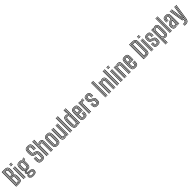

<svg xmlns="http://www.w3.org/2000/svg" viewBox="1000 -4036 7473 7473"><g transform="rotate(-45 4736.0 -300.0)"><path d="M46.5 0V-800H198.2Q253.2 -800 291.9 -785.2Q330.5 -770.5 350.9 -733.5Q371.2 -696.5 371.8 -629.5Q372 -599.2 371.9 -572.6Q371.8 -546 370.2 -523.2Q367.2 -481.2 350.1 -453.2Q333 -425.2 298 -409V-405Q372 -373.8 375.2 -274.8Q376.2 -247.5 376 -217.6Q375.8 -187.8 374 -156.8Q366.8 -66 324 -33Q281.2 0 201.2 0ZM68 -19H201.2Q271 -19 308 -48.1Q345 -77.2 352.2 -156.8Q354.2 -183.5 354.5 -216Q354.8 -248.5 353.8 -273.8Q351.8 -325.5 332.4 -356.5Q313 -387.5 272.2 -404.2V-409.2Q311.5 -426 328.6 -453.9Q345.8 -481.8 348.8 -523.8Q350 -546.5 350.2 -572.1Q350.5 -597.8 350 -629.2Q349.5 -718.2 310.4 -749.6Q271.2 -781 198.2 -781H68ZM89.8 -37.8V-762.2H198.2Q259.5 -762.2 293.8 -735.5Q328 -708.8 328.5 -629.2Q329 -592.5 328.5 -569.2Q328 -546 327 -523.5Q325.5 -481.5 307.4 -452.8Q289.2 -424 244.8 -407.8V-405Q290 -389 310.1 -357.5Q330.2 -326 332 -273Q333.2 -249.5 332.9 -217.5Q332.5 -185.5 331 -156.8Q326.2 -89 294.2 -63.4Q262.2 -37.8 201.2 -37.8ZM111.2 -414.2H186Q239.8 -414.2 270.8 -436.9Q301.8 -459.5 305.5 -523.5Q306.8 -545.2 307 -570.1Q307.2 -595 306.8 -629.2Q306.2 -697 278.1 -720.1Q250 -743.2 198.2 -743.2H111.2ZM133 -433.2V-724.5H198.2Q239.5 -724.5 262.1 -705.4Q284.8 -686.2 285.2 -629.2Q285.8 -592.5 285.5 -568.5Q285.2 -544.5 284 -523.8Q280.8 -469.8 255.2 -451.5Q229.8 -433.2 186 -433.2ZM154.5 -452H185.8Q220.2 -452 240.1 -466.2Q260 -480.5 262.2 -523.8Q264.8 -566 263.5 -629.2Q263.2 -676.2 245.6 -690.9Q228 -705.5 198.2 -705.5H154.5ZM111.2 -56.8H201.2Q253.5 -56.8 279.6 -78.9Q305.8 -101 309.5 -157.2Q310.8 -182.2 311.1 -215.2Q311.5 -248.2 310.5 -272Q308 -342 278.2 -368.6Q248.5 -395.2 192 -395.2H111.2ZM133 -75.5V-376.5H192Q234.8 -376.5 260.6 -355.2Q286.5 -334 289 -270.5Q290 -248.8 289.6 -216.9Q289.2 -185 287.8 -157Q284.8 -110.2 263.4 -92.9Q242 -75.5 201.2 -75.5ZM154.5 -94.5H201.2Q231.8 -94.5 248.1 -107.8Q264.5 -121 266.2 -157Q267.8 -196.8 268 -223.6Q268.2 -250.5 267.5 -269.8Q265.2 -319.8 246.4 -338.6Q227.5 -357.5 192 -357.5H154.5Z M458 -781V-800H566V-781ZM458 -743.2V-762.2H566V-743.2ZM458 -705.5V-724.5H566V-705.5ZM545 0V-600H566.5V0ZM458.5 0V-600H480V0ZM501.8 0V-600H523.2V0Z M819.8 182Q738.5 182 693.9 153.8Q649.2 125.5 645.2 66Q644 49 647.2 31.8Q650.5 7.8 668.2 -10.4Q686 -28.5 710.5 -35.5V-39.8Q686.2 -47.5 675 -61.6Q663.8 -75.8 660.8 -97Q659.2 -107.8 660.8 -119.8Q666.5 -168.2 719.2 -186.5V-191.2Q693.5 -200.5 672.4 -227.1Q651.2 -253.8 649 -299.5Q647 -340.5 647.1 -376.2Q647.2 -412 649 -456.8Q653 -538.2 693.8 -573.4Q734.5 -608.5 820.2 -608.5Q875.2 -608.5 901.9 -593Q928.5 -577.5 939.5 -550.2H943.8Q955.2 -571.2 975.8 -582.2Q996.2 -593.2 1017.5 -596.9Q1038.8 -600.5 1053 -600V-582.5Q1004.5 -582.8 977.9 -567Q951.2 -551.2 941.2 -523.8H937Q928.2 -556 903.2 -573.4Q878.2 -590.8 820.2 -590.8Q744.5 -590.8 709.4 -559.2Q674.2 -527.8 670.8 -456.5Q669 -415.2 668.8 -380.6Q668.5 -346 670.5 -300Q673.2 -250.5 694.4 -225Q715.5 -199.5 746.5 -191.2V-186.5Q714 -177.5 698.1 -161.2Q682.2 -145 679 -120.2Q677.5 -108.5 679 -96.5Q681.5 -76.8 693.4 -62.9Q705.2 -49 733.2 -40.5V-36.2Q673.5 -17.2 665 31.8Q660.8 49.5 662 66Q666.8 120.5 705.6 143.5Q744.5 166.5 819.8 166.5Q896.8 166.5 935.9 143.6Q975 120.8 982.2 66Q984.2 50.8 982 31.8Q976.2 -19.2 938.1 -39.9Q900 -60.5 823.8 -62.5Q772.5 -63.8 756 -72.1Q739.5 -80.5 733.5 -96Q728 -108.5 731.2 -120.5Q737.8 -145.8 755.2 -155.1Q772.8 -164.5 820.2 -163.8Q891.5 -163 927.1 -194.2Q962.8 -225.5 967.2 -299.2Q969.2 -341 969.4 -377.5Q969.5 -414 968 -460.5Q966.8 -495.5 987.8 -515.2Q1008.8 -535 1053 -533.2V-515.8Q1018.2 -516.2 1002.5 -502.5Q986.8 -488.8 987.8 -456.8Q989 -413.8 988.9 -376.5Q988.8 -339.2 986.8 -299.2Q981.8 -217.5 943.2 -182Q904.8 -146.5 820.2 -146.2Q776.8 -146.2 765.8 -139.4Q754.8 -132.5 750.8 -116.2Q750.2 -114.2 750.1 -110.4Q750 -106.5 751.8 -103.2Q756.8 -90.2 768.6 -85.4Q780.5 -80.5 823.8 -79.5Q909 -77.2 952.1 -53.1Q995.2 -29 1001.5 31.8Q1003.5 48.8 1001.5 66Q989 182 819.8 182ZM819.8 151.8Q749.8 151.8 715.6 133.2Q681.5 114.8 677.2 66.8Q675.8 49.2 679.2 31.8Q688 -24.8 760.8 -38V-42.2Q729.2 -47 714.2 -60.2Q699.2 -73.5 694.5 -96.8Q692.2 -107.2 693.8 -120.2Q696.5 -146.5 714.9 -163.1Q733.2 -179.8 773.2 -186.5V-191Q735 -200 714.9 -225.2Q694.8 -250.5 692 -302Q690.5 -337 690.4 -373.2Q690.2 -409.5 692.2 -454.8Q695.5 -519.8 726.5 -546.5Q757.5 -573.2 820.2 -573.2Q873.5 -573.2 898.8 -554.8Q924 -536.2 933.5 -493.2H937.8Q951.2 -533 976.5 -550Q1001.8 -567 1053 -567.2V-549.8Q1000 -551.5 972.4 -527Q944.8 -502.5 947.2 -456.2Q949 -417.2 948.8 -375.5Q948.5 -333.8 947.2 -302.5Q943 -233.8 910.9 -206.8Q878.8 -179.8 820.2 -180.5Q781.8 -181 751.2 -167.2Q720.8 -153.5 714.8 -124.2Q711.8 -110.5 714.8 -97.5Q721 -70.5 745.5 -60.8Q770 -51 824 -49.5Q889.8 -48 925.6 -28.6Q961.5 -9.2 966 32Q968.5 50 966.2 66.2Q959.8 113.2 923.8 132.5Q887.8 151.8 819.8 151.8ZM820.2 -200.2Q871.8 -200.2 897.4 -223.8Q923 -247.2 926.2 -303.8Q927.8 -334.8 928.1 -373.2Q928.5 -411.8 927 -453.8Q924.5 -512 897 -533.9Q869.5 -555.8 820.2 -555.8Q767.5 -555.8 742 -532.4Q716.5 -509 713.8 -453.2Q712 -413.5 712.1 -375.5Q712.2 -337.5 713.8 -303Q716.5 -248.8 742.1 -224.5Q767.8 -200.2 820.2 -200.2ZM820.2 -217.8Q779.8 -217.8 758.8 -236.9Q737.8 -256 735.2 -304.2Q733.8 -340 733.8 -378.1Q733.8 -416.2 735.2 -452Q737.8 -499.8 758.4 -519Q779 -538.2 820.2 -538.2Q862.5 -538.2 882.9 -519Q903.2 -499.8 905.2 -453Q908.2 -374.8 904.8 -304.8Q901.8 -257 881.2 -237.4Q860.8 -217.8 820.2 -217.8ZM820.2 -235.2Q850 -235.2 865.4 -251Q880.8 -266.8 883 -306.5Q884.8 -340 885 -376.8Q885.2 -413.5 883.8 -452Q882 -490 866.6 -505.4Q851.2 -520.8 820.2 -520.8Q789.8 -520.8 774.2 -505.2Q758.8 -489.8 757 -451Q755.2 -415 755.2 -378.1Q755.2 -341.2 757 -305.2Q758.8 -266.2 774.5 -250.8Q790.2 -235.2 820.2 -235.2ZM819.8 135.8Q888.8 135.8 915.1 118.1Q941.5 100.5 946 66.2Q948.2 51.8 945.2 31.5Q940.8 -4.5 910.1 -17.5Q879.5 -30.5 823.8 -33.5Q766 -36.8 735.9 -21.5Q705.8 -6.2 697 31.8Q692.5 48.2 694.8 66.5Q699.2 107 730.6 121.4Q762 135.8 819.8 135.8ZM819.8 120.8Q766.2 120.8 740.6 109Q715 97.2 711.5 66.2Q708.5 48.5 713.2 31.5Q719.8 0.2 746.4 -10.6Q773 -21.5 824.8 -20Q872 -18.5 897.5 -8.5Q923 1.5 927.8 31.8Q931.8 49 928.5 66.2Q923.5 98.2 897.5 109.5Q871.5 120.8 819.8 120.8ZM819.8 104.8Q859 104.8 881.4 97.9Q903.8 91 908.8 66.5Q914.8 49.5 908 31.8Q904 10.2 882.2 4Q860.5 -2.2 823.8 -3.2Q780 -4.8 758.2 3.1Q736.5 11 732.5 31.2Q724.2 49.2 730 66.5Q734.5 90 756.2 97.4Q778 104.8 819.8 104.8Z M1472.2 -61.8Q1430 -61.8 1410.4 -84.1Q1390.8 -106.5 1388.8 -161Q1387.8 -197.5 1388.2 -231.5Q1388.8 -265.5 1390.5 -294.5H1412Q1410.2 -261.5 1409.8 -230.9Q1409.2 -200.2 1410.5 -161.5Q1412 -119.8 1425.1 -99.5Q1438.2 -79.2 1472.2 -79.2Q1504.2 -79.2 1518.5 -98.2Q1532.8 -117.2 1534.5 -162.2Q1535.5 -194.5 1535.6 -214.4Q1535.8 -234.2 1535 -260.5Q1533.8 -301.5 1523.5 -317.8Q1513.2 -334 1493.5 -339L1418.8 -358Q1361.5 -372.2 1331.6 -414.5Q1301.8 -456.8 1299.8 -533Q1299 -560.5 1299.2 -588.2Q1299.5 -616 1300.2 -643.2Q1303 -730.5 1342.2 -769.5Q1381.5 -808.5 1472 -808.5Q1555.5 -808.5 1595.8 -771.1Q1636 -733.8 1639.2 -643Q1640 -622.2 1639.6 -583.4Q1639.2 -544.5 1638 -511.2H1616.5Q1617.8 -546.8 1618.1 -583.8Q1618.5 -620.8 1617.8 -642Q1614.8 -722.8 1580.4 -756.8Q1546 -790.8 1472 -790.8Q1394.2 -790.8 1359.2 -756.6Q1324.2 -722.5 1321.8 -642.5Q1321 -611 1320.9 -585.1Q1320.8 -559.2 1321.2 -533.8Q1323.2 -464.8 1348.9 -428.1Q1374.5 -391.5 1424.2 -379L1498.8 -359.8Q1525.5 -353 1540.2 -331.9Q1555 -310.8 1556.5 -261.2Q1557.5 -233.2 1557.2 -213.6Q1557 -194 1556 -161.5Q1553.8 -107.8 1534.6 -84.8Q1515.5 -61.8 1472.2 -61.8ZM1472.2 -26.8Q1409 -26.8 1378.6 -56.5Q1348.2 -86.2 1345.8 -159.5Q1344.5 -193.2 1345.1 -231.2Q1345.8 -269.2 1347.8 -294.5H1369.2Q1367.2 -268.5 1366.5 -234.9Q1365.8 -201.2 1367.2 -159.2Q1369.5 -97.2 1394.1 -70.8Q1418.8 -44.2 1472.2 -44.2Q1526.2 -44.2 1550.8 -71Q1575.2 -97.8 1577.5 -159.5Q1578.5 -190.5 1578.8 -211.6Q1579 -232.8 1578.2 -262Q1576.5 -317.5 1557.9 -344.8Q1539.2 -372 1503.8 -381L1429.5 -399.8Q1389.5 -410 1367.1 -440.4Q1344.8 -470.8 1343 -534.5Q1342.2 -559.2 1342.5 -588.1Q1342.8 -617 1343.2 -642Q1345.5 -714.5 1376.4 -743.9Q1407.2 -773.2 1472 -773.2Q1536 -773.2 1564.8 -742.8Q1593.5 -712.2 1596.2 -641.2Q1597 -620 1596.5 -582.9Q1596 -545.8 1594.8 -511.2H1573.2Q1574.2 -543.5 1574.9 -580.6Q1575.5 -617.8 1574.5 -641.2Q1572.2 -702.8 1548.5 -729.2Q1524.8 -755.8 1472 -755.8Q1419.2 -755.8 1393 -730.9Q1366.8 -706 1364.8 -641.8Q1364.2 -613.8 1364.1 -586.4Q1364 -559 1364.5 -535Q1366 -480.5 1383.6 -454.9Q1401.2 -429.2 1435 -420.8L1508.8 -402Q1553 -391 1575.4 -357.8Q1597.8 -324.5 1599.8 -263Q1600.5 -236 1600.5 -214.4Q1600.5 -192.8 1599.2 -159.5Q1596.5 -89.2 1567.5 -58Q1538.5 -26.8 1472.2 -26.8ZM1472.2 8.5Q1388.5 8.5 1347.1 -28.6Q1305.8 -65.8 1302.5 -158Q1301.2 -188.2 1301.8 -228.4Q1302.2 -268.5 1305 -294.5H1326.5Q1324.2 -268 1323.5 -233.1Q1322.8 -198.2 1324 -158.5Q1327 -77 1362.2 -43.1Q1397.5 -9.2 1472.2 -9.2Q1547.8 -9.2 1582.8 -43.6Q1617.8 -78 1620.8 -158.8Q1621.8 -186.5 1622.1 -209Q1622.5 -231.5 1621.5 -263.8Q1619 -333.8 1592 -371.6Q1565 -409.5 1513.8 -423L1440.5 -442.5Q1414.2 -449.2 1400.8 -469Q1387.2 -488.8 1386.2 -535.8Q1385.5 -559 1385.8 -585.9Q1386 -612.8 1386.5 -641Q1388 -693.8 1408 -716Q1428 -738.2 1472 -738.2Q1513.2 -738.2 1532 -715.9Q1550.8 -693.5 1553 -640Q1553.8 -618.5 1553.2 -582.5Q1552.8 -546.5 1551.8 -511.2H1530Q1531.2 -546.5 1531.6 -582.9Q1532 -619.2 1531.5 -638.5Q1529.8 -686.2 1515.2 -703.5Q1500.8 -720.8 1472 -720.8Q1437.8 -720.8 1423.5 -701.9Q1409.2 -683 1408 -639Q1406.8 -576 1407.8 -536.5Q1408.8 -497.8 1417.8 -482.5Q1426.8 -467.2 1446 -462.5L1518.8 -444Q1578.5 -428.8 1609.4 -385Q1640.2 -341.2 1643 -264.8Q1643.8 -237.5 1643.6 -213.5Q1643.5 -189.5 1642.2 -157.8Q1638.8 -67.5 1598.5 -29.5Q1558.2 8.5 1472.2 8.5Z M2046.5 0V-440.8Q2046.5 -510.8 2022.1 -550.4Q1997.8 -590 1926 -590Q1883.5 -590 1854.2 -572Q1825 -554 1803.5 -519.5H1798.2L1806.5 -643V-800H1828V-678L1815.2 -553.2H1819.2Q1840 -580.5 1867 -594.6Q1894 -608.8 1932.8 -608.8Q1986.5 -608.8 2015.9 -589.1Q2045.2 -569.5 2056.6 -532.8Q2068 -496 2068 -444.8V0ZM1723 0V-800H1744.5V0ZM1766 0V-800H1787.2V-597L1783.5 -474H1788.5Q1807 -520.2 1839.5 -545.6Q1872 -571 1919.8 -570.5Q1982.5 -570 2003.6 -535.4Q2024.8 -500.8 2024.8 -439.2V0H2003.2V-436.5Q2003.2 -492 1984.4 -521.9Q1965.5 -551.8 1912 -551.8Q1871.5 -551.8 1843.9 -533.1Q1816.2 -514.5 1802 -485.5Q1787.8 -456.5 1787.8 -425.2V0ZM1809.2 0V-427Q1809.2 -471.2 1834.6 -501Q1860 -530.8 1907 -530.8Q1951.5 -530.8 1966.6 -504.8Q1981.8 -478.8 1981.8 -432.5V0H1960.2V-431.2Q1960.2 -469.5 1948.8 -490.6Q1937.2 -511.8 1903.8 -511.8Q1869 -511.8 1850.5 -489Q1832 -466.2 1832 -429V0Z M2323 8.5Q2237.5 8.5 2198.4 -30Q2159.2 -68.5 2155.2 -156.5Q2152 -236.8 2152 -304.8Q2152 -372.8 2155.2 -444.2Q2159.8 -531.8 2198.6 -570.1Q2237.5 -608.5 2323 -608.5Q2409 -608.5 2447.5 -569.8Q2486 -531 2490 -443.8Q2493.5 -362.5 2493.4 -294.4Q2493.2 -226.2 2490.2 -156.2Q2485.8 -67.5 2446.4 -29.5Q2407 8.5 2323 8.5ZM2323 -9.2Q2396.5 -9.2 2430.5 -43.5Q2464.5 -77.8 2468.5 -157.2Q2471.8 -226.8 2471.9 -293Q2472 -359.2 2468.5 -442.8Q2465 -520 2431.8 -555.4Q2398.5 -590.8 2323 -590.8Q2248 -590.8 2214.2 -556Q2180.5 -521.2 2176.8 -442Q2174 -378.8 2173.6 -310.2Q2173.2 -241.8 2177 -156.5Q2180.5 -74.2 2216.6 -41.8Q2252.8 -9.2 2323 -9.2ZM2323 -26.8Q2261.5 -26.8 2231.5 -56.6Q2201.5 -86.5 2198.2 -159.5Q2195.5 -229.8 2195.4 -301.6Q2195.2 -373.5 2198.2 -440.2Q2201.8 -511.2 2230.5 -542.2Q2259.2 -573.2 2323 -573.2Q2383.2 -573.2 2413.4 -544Q2443.5 -514.8 2446.8 -443Q2450 -363.8 2450.1 -295.8Q2450.2 -227.8 2447.2 -160.2Q2443.8 -87.8 2414.5 -57.2Q2385.2 -26.8 2323 -26.8ZM2323 -44.2Q2374 -44.2 2398.2 -70.9Q2422.5 -97.5 2425.5 -160.8Q2428.2 -219.5 2428.5 -289.8Q2428.8 -360 2425.5 -439.8Q2422.8 -503.5 2398 -529.6Q2373.2 -555.8 2323 -555.8Q2271.8 -555.8 2247.4 -529.2Q2223 -502.8 2219.8 -439.5Q2217.2 -381.2 2216.9 -311Q2216.5 -240.8 2220 -160.2Q2222.8 -95.8 2248 -70Q2273.2 -44.2 2323 -44.2ZM2323 -61.8Q2283.8 -61.8 2263.9 -84Q2244 -106.2 2241.5 -161Q2238.5 -235 2238.5 -302Q2238.5 -369 2241.5 -438.5Q2244 -492.2 2263.1 -515.2Q2282.2 -538.2 2323 -538.2Q2361.5 -538.2 2381.5 -516.4Q2401.5 -494.5 2403.8 -439.2Q2409.8 -292.8 2404 -161.8Q2401.5 -107.5 2382.2 -84.6Q2363 -61.8 2323 -61.8ZM2323 -79.2Q2353.2 -79.2 2366.8 -99.2Q2380.2 -119.2 2382.2 -162.8Q2385 -223.8 2385.2 -290.6Q2385.5 -357.5 2382.2 -438.2Q2380.5 -482 2366.4 -501.4Q2352.2 -520.8 2323 -520.8Q2292.2 -520.8 2278.6 -500.8Q2265 -480.8 2263 -437.5Q2260 -370 2260 -305.5Q2260 -241 2263.2 -161.8Q2265 -116.5 2279.6 -97.9Q2294.2 -79.2 2323 -79.2Z M2711.2 8.8Q2661 8.8 2633.2 -9Q2605.5 -26.8 2593.5 -53.4Q2581.5 -80 2578.9 -107.6Q2576.2 -135.2 2576.2 -155.2V-600H2597.8V-159.2Q2597.8 -140.2 2600 -114.9Q2602.2 -89.5 2613 -65.6Q2623.8 -41.8 2648.5 -26Q2673.2 -10.2 2718 -10.2Q2760.5 -10.2 2790 -28.1Q2819.5 -46 2841.2 -80.5H2846.5L2837 -17.2V0H2815.5L2815.2 -6.2L2827.8 -46.8H2823.5Q2802 -19.2 2776 -5.2Q2750 8.8 2711.2 8.8ZM2899.8 0V-600H2921.2V0ZM2737 -69.2Q2699.8 -69.2 2684.1 -86.1Q2668.5 -103 2665.4 -126.1Q2662.2 -149.2 2662.2 -167.5V-600H2684V-168.8Q2684 -151.8 2686.2 -133Q2688.5 -114.2 2700.2 -101.2Q2712 -88.2 2740.2 -88.2Q2775.2 -88.2 2793.8 -110.9Q2812.2 -133.5 2812.2 -171V-600H2834.8V-173Q2834.8 -128.5 2809.4 -98.9Q2784 -69.2 2737 -69.2ZM2724.2 -29.5Q2667.8 -29.8 2643.5 -62.8Q2619.2 -95.8 2619.2 -160.8V-600H2641V-163.5Q2641 -109.5 2660.1 -78.9Q2679.2 -48.2 2732 -48.2Q2772.8 -48.2 2800.4 -66.8Q2828 -85.2 2842.1 -114.2Q2856.2 -143.2 2856.2 -174.8V-600H2878V0H2856.5V-52L2860.8 -126H2855.5Q2838 -82 2805.8 -55.5Q2773.5 -29 2724.2 -29.5Z M3103.5 0V-800H3125.2V0ZM3017.2 0V-800H3038.8V0ZM3060.2 0V-800H3082V0Z M3560 0H3538.5V-800H3560ZM3517 0H3496.8L3500.2 -136.2L3495.5 -136.5Q3484.5 -88 3451.9 -57.1Q3419.2 -26.2 3367.8 -26.2Q3316.8 -26.2 3290.6 -58.4Q3264.5 -90.5 3259.2 -162.2Q3254.8 -229.8 3254.8 -296.9Q3254.8 -364 3259 -439.8Q3267.8 -572.8 3385.5 -572.8Q3430.8 -572.8 3457.8 -543.4Q3484.8 -514 3494 -473.5H3499L3495.2 -613V-800H3517ZM3357.2 8.5Q3289.8 8.5 3256.4 -32.2Q3223 -73 3216.2 -162.2Q3211.8 -230.5 3211.8 -297.9Q3211.8 -365.2 3216.2 -440.2Q3222.2 -528.2 3261.2 -568.2Q3300.2 -608.2 3368.5 -608.2Q3433 -608.2 3467 -558.8H3472.2L3452.2 -678.8V-800H3475V-654.2L3487.8 -523.8H3480Q3464.5 -555 3438.8 -572.8Q3413 -590.5 3376.8 -590.5Q3314 -590.5 3278.4 -553.9Q3242.8 -517.2 3237.8 -440Q3233.5 -368 3233.4 -300.9Q3233.2 -233.8 3237.8 -163Q3243.2 -84.5 3272.1 -46.8Q3301 -9 3362 -9Q3402 -9 3432.9 -30.1Q3463.8 -51.2 3480.8 -85.2H3485.8L3480.8 0H3460.8L3461 -7.8L3466.5 -42.2H3462Q3424.2 8.5 3357.2 8.5ZM3378.5 -43.5Q3433.2 -43.5 3461.1 -81.2Q3489 -119 3491.8 -169.8Q3495 -242.8 3495.2 -309.1Q3495.5 -375.5 3492.2 -434Q3490 -466.2 3479.5 -493.9Q3469 -521.5 3447.1 -538.2Q3425.2 -555 3389 -555Q3340.8 -555 3312.2 -527Q3283.8 -499 3280.8 -439.5Q3277.5 -366.2 3277.5 -302.1Q3277.5 -238 3280.8 -162.5Q3283.8 -101.2 3306.6 -72.4Q3329.5 -43.5 3378.5 -43.5ZM3384 -62Q3344 -62 3324.2 -85.9Q3304.5 -109.8 3302 -162.5Q3299.2 -233.5 3299.4 -301.1Q3299.5 -368.8 3302 -439.2Q3304.2 -491.2 3328.9 -514.8Q3353.5 -538.2 3392 -538.2Q3436 -538.2 3452.8 -507.5Q3469.5 -476.8 3471.5 -434.8Q3474.2 -371.8 3474.2 -305.5Q3474.2 -239.2 3471.2 -170Q3469 -119.8 3446.2 -90.9Q3423.5 -62 3384 -62ZM3384 -79.2Q3416.2 -79.2 3431.9 -104.2Q3447.5 -129.2 3449.8 -170Q3452.8 -233 3452.8 -302Q3452.8 -371 3449.8 -434.5Q3448 -470.8 3436.9 -495.8Q3425.8 -520.8 3392.2 -520.8Q3364 -520.8 3344.8 -500.6Q3325.5 -480.5 3323.8 -440Q3320.8 -369.5 3320.8 -303.4Q3320.8 -237.2 3323.8 -162.2Q3327.5 -79.2 3384 -79.2Z M3814.8 8.5Q3730.2 8.5 3691.5 -25.9Q3652.8 -60.2 3649 -141Q3647.8 -169 3647.2 -210.5Q3646.8 -252 3646.8 -298Q3646.8 -344 3647.4 -386Q3648 -428 3649 -457Q3653.5 -539 3692.5 -573.8Q3731.5 -608.5 3813.5 -608.5Q3894.8 -608.5 3932.5 -574.8Q3970.2 -541 3974 -461Q3975.5 -427 3975.6 -375.5Q3975.8 -324 3973 -269H3754.8Q3755 -235.5 3755.5 -203.4Q3756 -171.2 3756.8 -149.2Q3758.5 -111.8 3771.4 -95.5Q3784.2 -79.2 3814.8 -79.2Q3841.5 -79.2 3853 -94Q3864.5 -108.8 3866 -146.2Q3867.2 -172.2 3865 -219.5H3886.8Q3889 -172.5 3887.8 -145.2Q3885.8 -99.2 3869.1 -80.5Q3852.5 -61.8 3814.8 -61.8Q3773.2 -61.8 3755 -81.1Q3736.8 -100.5 3735 -147Q3734 -171.8 3733.6 -210.8Q3733.2 -249.8 3733.2 -286.5H3952.2Q3954.2 -334.2 3954.1 -381.1Q3954 -428 3952.5 -460Q3949.2 -532 3916 -561.4Q3882.8 -590.8 3813.5 -590.8Q3741.2 -590.8 3708 -559.5Q3674.8 -528.2 3670.8 -455.8Q3669.5 -425.8 3668.9 -383.5Q3668.2 -341.2 3668.4 -296Q3668.5 -250.8 3669 -210.2Q3669.5 -169.8 3670.5 -143Q3674 -71.2 3707.1 -40.2Q3740.2 -9.2 3814.8 -9.2Q3886 -9.2 3917.5 -39.6Q3949 -70 3952.5 -142Q3953.2 -158.5 3952.9 -179Q3952.5 -199.5 3951.5 -219.5H3973Q3974 -201.2 3974.4 -180.1Q3974.8 -159 3974 -141.2Q3970.2 -60.5 3933.6 -26Q3897 8.5 3814.8 8.5ZM3814.8 -26.8Q3752.2 -26.8 3723.8 -53.2Q3695.2 -79.8 3692 -143.8Q3691 -171.5 3690.5 -212.8Q3690 -254 3690 -299.2Q3690 -344.5 3690.5 -385.6Q3691 -426.8 3692.2 -454.2Q3695.8 -519 3724.1 -546.1Q3752.5 -573.2 3813.5 -573.2Q3871.5 -573.2 3899.8 -548Q3928 -522.8 3930.8 -459.5Q3932 -433.8 3932.4 -392.6Q3932.8 -351.5 3931.2 -304H3711.8Q3711.5 -257 3711.6 -220.5Q3711.8 -184 3712.5 -145.5Q3713.2 -91 3736.5 -67.6Q3759.8 -44.2 3814.8 -44.2Q3861.2 -44.2 3883.9 -65.5Q3906.5 -86.8 3909.2 -143.2Q3910.5 -173.8 3908.2 -219.5H3929.8Q3930.8 -199.2 3931.1 -179.6Q3931.5 -160 3930.8 -142.8Q3927.8 -79.5 3901.4 -53.1Q3875 -26.8 3814.8 -26.8ZM3711.8 -321.5H3910Q3911 -363.2 3910.6 -399.5Q3910.2 -435.8 3909.2 -459Q3906.8 -514.8 3882.8 -535.2Q3858.8 -555.8 3813.5 -555.8Q3763.8 -555.8 3740.2 -532.6Q3716.8 -509.5 3713.8 -453Q3713 -435 3712.5 -398.4Q3712 -361.8 3711.8 -321.5ZM3733.2 -339.2Q3733.5 -365.8 3734 -396.4Q3734.5 -427 3735.2 -451.8Q3737.8 -499 3755.9 -518.6Q3774 -538.2 3813.5 -538.2Q3852 -538.2 3868.9 -519.5Q3885.8 -500.8 3887.8 -457Q3888.5 -440.2 3889 -408.1Q3889.5 -376 3888.5 -339.2ZM3755.2 -356.8H3867Q3867.5 -387.2 3867.1 -415.1Q3866.8 -443 3866 -456.2Q3864.5 -491.5 3852.4 -506.1Q3840.2 -520.8 3813.5 -520.8Q3784.8 -520.8 3771.8 -505Q3758.8 -489.2 3757 -450.8Q3756.2 -431.2 3755.9 -408.2Q3755.5 -385.2 3755.2 -356.8Z M4132.8 -519.5 4143.5 -583V-600H4165.2L4165.5 -595.8L4151 -553.2H4155Q4172.2 -576.5 4203 -589.5Q4233.8 -602.5 4266.2 -602.5Q4280.8 -602.5 4301 -600.8V-581.8Q4285.8 -583.5 4267.8 -583.5Q4224.8 -583.5 4192.2 -568.8Q4159.8 -554 4138 -519.5ZM4100.5 0V-600H4122L4122.2 -548L4118 -474H4123Q4159.8 -564.2 4256.5 -564.2Q4268.8 -564.2 4281.6 -563.9Q4294.5 -563.5 4301 -562.8V-544Q4293.5 -544.5 4279.6 -544.9Q4265.8 -545.2 4252.5 -545.2Q4209.2 -545.2 4180.2 -527.8Q4151.2 -510.2 4136.8 -482.8Q4122.2 -455.2 4122.2 -425.2V0ZM4057.5 0V-600H4079V0ZM4144 0V-427Q4144 -472.2 4171 -498.4Q4198 -524.5 4243 -524.5H4301V-505.2Q4287.8 -505.5 4272.2 -505.4Q4256.8 -505.2 4243 -505.2Q4203.5 -505.2 4185.1 -485.1Q4166.8 -465 4166.8 -429V0Z M4508 -61.8Q4471.5 -61.8 4454.1 -80.8Q4436.8 -99.8 4435 -145Q4434.5 -160.2 4434.4 -180Q4434.2 -199.8 4435.5 -219.5H4455.2Q4454.2 -202 4454.1 -182.6Q4454 -163.2 4454.8 -146.5Q4456 -110.5 4468.5 -94.9Q4481 -79.2 4508 -79.2Q4538.8 -79.2 4551.2 -93.8Q4563.8 -108.2 4564.5 -139Q4565 -152 4565 -163.4Q4565 -174.8 4565 -187.8Q4565 -216.5 4553.9 -229.4Q4542.8 -242.2 4522.2 -249L4475.5 -264.2Q4439.8 -275.8 4412.4 -292.5Q4385 -309.2 4369.4 -337.9Q4353.8 -366.5 4353.2 -413.5Q4353 -426.8 4353.1 -437.2Q4353.2 -447.8 4353.2 -456.5Q4353.8 -537.2 4390.5 -572.9Q4427.2 -608.5 4512.8 -608.5Q4590.5 -608.5 4625.8 -574.4Q4661 -540.2 4664.2 -461.2Q4665 -444 4664.8 -422.8Q4664.5 -401.5 4663.5 -382.2H4643.8Q4644.5 -399.8 4644.9 -421.1Q4645.2 -442.5 4644.5 -460Q4641.5 -530.2 4610.9 -560.5Q4580.2 -590.8 4512.8 -590.8Q4438.5 -590.8 4406.6 -559.2Q4374.8 -527.8 4374.2 -456.5Q4374 -445.2 4373.9 -435.5Q4373.8 -425.8 4374.2 -413.5Q4376.5 -354.8 4402 -327.1Q4427.5 -299.5 4481.5 -281.8L4527.5 -266.8Q4560.8 -255.5 4573.2 -237.4Q4585.8 -219.2 4585.8 -187.8Q4585.8 -175.8 4585.9 -164.1Q4586 -152.5 4585.5 -138.8Q4584.8 -98.5 4567.1 -80.1Q4549.5 -61.8 4508 -61.8ZM4508 -26.8Q4449.5 -26.8 4423.8 -54.2Q4398 -81.8 4395.5 -143Q4395 -160.2 4394.9 -180.1Q4394.8 -200 4396 -219.5H4416Q4414.5 -199.8 4414.6 -179.5Q4414.8 -159.2 4415.2 -144Q4417.2 -90.8 4438.9 -67.5Q4460.5 -44.2 4508 -44.2Q4561.2 -44.2 4583.4 -67Q4605.5 -89.8 4606.5 -138.8Q4606.8 -152.2 4606.8 -163.5Q4606.8 -174.8 4606.8 -187.8Q4606.8 -228.8 4589 -250Q4571.2 -271.2 4532.8 -284L4487.8 -299.2Q4438.5 -315.8 4418 -339.8Q4397.5 -363.8 4395 -413.8Q4394.5 -426 4394.8 -435.9Q4395 -445.8 4395 -456.2Q4395.5 -518.2 4422.5 -545.8Q4449.5 -573.2 4512.8 -573.2Q4570.2 -573.2 4596.2 -546.9Q4622.2 -520.5 4624.8 -459.5Q4625.2 -443.8 4625.2 -425Q4625.2 -406.2 4624 -382.2H4604.2Q4605.2 -406.2 4605.4 -424.5Q4605.5 -442.8 4605 -459.2Q4602.8 -513.2 4580.1 -534.5Q4557.5 -555.8 4512.8 -555.8Q4461 -555.8 4438.8 -532.4Q4416.5 -509 4416 -456.2Q4416 -445 4415.8 -435.4Q4415.5 -425.8 4416 -413.8Q4418.2 -369.8 4435.9 -350.1Q4453.5 -330.5 4493.8 -316.5L4537.8 -301.5Q4584 -285.8 4605.9 -261Q4627.8 -236.2 4627.8 -187.8Q4627.8 -174.8 4627.8 -163Q4627.8 -151.2 4627.5 -138.8Q4626.5 -79.8 4599.4 -53.2Q4572.2 -26.8 4508 -26.8ZM4508 8.5Q4430 8.5 4394.6 -26.1Q4359.2 -60.8 4356 -141.2Q4355.2 -160.2 4355.2 -181.2Q4355.2 -202.2 4356.5 -219.5H4376.2Q4375 -203.2 4375 -182Q4375 -160.8 4375.8 -142.2Q4378.5 -71 4409.2 -40.1Q4440 -9.2 4508 -9.2Q4583 -9.2 4615.1 -39.6Q4647.2 -70 4648.2 -138.5Q4648.8 -151.2 4648.8 -163Q4648.8 -174.8 4648.8 -187.8Q4648.8 -245 4621.2 -273.1Q4593.8 -301.2 4543 -319L4500 -334.2Q4463 -347.2 4451 -363.6Q4439 -380 4437 -413.8Q4435.5 -431 4437 -456.2Q4439.8 -500 4456.1 -519.1Q4472.5 -538.2 4512.8 -538.2Q4547.5 -538.2 4565.6 -520.8Q4583.8 -503.2 4585.2 -457.2Q4585.8 -445 4585.6 -425Q4585.5 -405 4584.8 -382.2H4565Q4566.8 -425 4565.8 -456.2Q4564.5 -491 4551.9 -505.9Q4539.2 -520.8 4512.8 -520.8Q4483.8 -520.8 4471.8 -505.8Q4459.8 -490.8 4458 -456.2Q4456.8 -433.5 4458 -413.8Q4459.8 -382 4471.4 -371Q4483 -360 4506 -351.5L4548 -336.5Q4583.5 -323.8 4610.9 -306.9Q4638.2 -290 4653.9 -261.9Q4669.5 -233.8 4669.5 -187.8Q4669.5 -174.2 4669.6 -162.9Q4669.8 -151.5 4669.2 -138.5Q4668.2 -61.2 4631.6 -26.4Q4595 8.5 4508 8.5Z M5047.2 0V-800H5068.8V0ZM4960.8 0V-800H4982.2V0ZM5004 0V-800H5025.5V0Z M5486.8 0V-440.8Q5486.8 -459.8 5484.4 -485.1Q5482 -510.5 5471.2 -534.4Q5460.5 -558.2 5435.9 -574.1Q5411.2 -590 5366.2 -590Q5323.8 -590 5294.5 -572Q5265.2 -554 5243.8 -519.5H5238.5L5246.8 -600H5268.2L5268.5 -592L5256.8 -553.2H5260.8Q5281.8 -580.2 5307.9 -594.5Q5334 -608.8 5373 -608.8Q5424.2 -608.8 5452.2 -590.4Q5480.2 -572 5492 -544.9Q5503.8 -517.8 5506 -490.2Q5508.2 -462.8 5508.2 -444.8V0ZM5163.2 0V-600H5184.8V0ZM5206.2 0V-600H5227.8L5223.8 -474H5228.8Q5247 -519.8 5279.5 -545.4Q5312 -571 5360 -570.5Q5416.8 -570.2 5440.9 -537.1Q5465 -504 5465 -439.2V0H5443.5V-436.5Q5443.5 -488.8 5424.9 -520.2Q5406.2 -551.8 5352.2 -551.8Q5311.5 -551.8 5283.9 -533.2Q5256.2 -514.8 5242.1 -485.8Q5228 -456.8 5228 -425.2V0ZM5249.8 0V-427Q5249.8 -471.2 5275 -501Q5300.2 -530.8 5347.2 -530.8Q5384.8 -530.8 5400.2 -513.9Q5415.8 -497 5418.9 -474Q5422 -451 5422 -432.5V0H5400.5V-431.2Q5400.5 -447.2 5398.5 -466Q5396.5 -484.8 5384.9 -498.2Q5373.2 -511.8 5344 -511.8Q5309.2 -511.8 5290.8 -489.1Q5272.2 -466.5 5272.2 -429V0Z M5687.8 0V-800H5709.5V0ZM5601.5 0V-800H5623V0ZM5644.5 0V-800H5666.2V0Z M5805.2 -781V-800H5913.2V-781ZM5805.2 -743.2V-762.2H5913.2V-743.2ZM5805.2 -705.5V-724.5H5913.2V-705.5ZM5892.2 0V-600H5913.8V0ZM5805.8 0V-600H5827.2V0ZM5849 0V-600H5870.5V0Z M6333.2 0V-440.8Q6333.2 -459.8 6330.9 -485.1Q6328.5 -510.5 6317.8 -534.4Q6307 -558.2 6282.4 -574.1Q6257.8 -590 6212.8 -590Q6170.2 -590 6141 -572Q6111.8 -554 6090.2 -519.5H6085L6093.2 -600H6114.8L6115 -592L6103.2 -553.2H6107.2Q6128.2 -580.2 6154.4 -594.5Q6180.5 -608.8 6219.5 -608.8Q6270.8 -608.8 6298.8 -590.4Q6326.8 -572 6338.5 -544.9Q6350.2 -517.8 6352.5 -490.2Q6354.8 -462.8 6354.8 -444.8V0ZM6009.8 0V-600H6031.2V0ZM6052.8 0V-600H6074.2L6070.2 -474H6075.2Q6093.5 -519.8 6126 -545.4Q6158.5 -571 6206.5 -570.5Q6263.2 -570.2 6287.4 -537.1Q6311.5 -504 6311.5 -439.2V0H6290V-436.5Q6290 -488.8 6271.4 -520.2Q6252.8 -551.8 6198.8 -551.8Q6158 -551.8 6130.4 -533.2Q6102.8 -514.8 6088.6 -485.8Q6074.5 -456.8 6074.5 -425.2V0ZM6096.2 0V-427Q6096.2 -471.2 6121.5 -501Q6146.8 -530.8 6193.8 -530.8Q6231.2 -530.8 6246.8 -513.9Q6262.2 -497 6265.4 -474Q6268.5 -451 6268.5 -432.5V0H6247V-431.2Q6247 -447.2 6245 -466Q6243 -484.8 6231.4 -498.2Q6219.8 -511.8 6190.5 -511.8Q6155.8 -511.8 6137.2 -489.1Q6118.8 -466.5 6118.8 -429V0Z M6606.8 8.5Q6522.2 8.5 6483.5 -25.9Q6444.8 -60.2 6441 -141Q6439.8 -169 6439.2 -210.5Q6438.8 -252 6438.8 -298Q6438.8 -344 6439.4 -386Q6440 -428 6441 -457Q6445.5 -539 6484.5 -573.8Q6523.5 -608.5 6605.5 -608.5Q6686.8 -608.5 6724.5 -574.8Q6762.2 -541 6766 -461Q6767.5 -427 6767.6 -375.5Q6767.8 -324 6765 -269H6546.8Q6547 -235.5 6547.5 -203.4Q6548 -171.2 6548.8 -149.2Q6550.5 -111.8 6563.4 -95.5Q6576.2 -79.2 6606.8 -79.2Q6633.5 -79.2 6645 -94Q6656.5 -108.8 6658 -146.2Q6659.2 -172.2 6657 -219.5H6678.8Q6681 -172.5 6679.8 -145.2Q6677.8 -99.2 6661.1 -80.5Q6644.5 -61.8 6606.8 -61.8Q6565.2 -61.8 6547 -81.1Q6528.8 -100.5 6527 -147Q6526 -171.8 6525.6 -210.8Q6525.2 -249.8 6525.2 -286.5H6744.2Q6746.2 -334.2 6746.1 -381.1Q6746 -428 6744.5 -460Q6741.2 -532 6708 -561.4Q6674.8 -590.8 6605.5 -590.8Q6533.2 -590.8 6500 -559.5Q6466.8 -528.2 6462.8 -455.8Q6461.5 -425.8 6460.9 -383.5Q6460.2 -341.2 6460.4 -296Q6460.5 -250.8 6461 -210.2Q6461.5 -169.8 6462.5 -143Q6466 -71.2 6499.1 -40.2Q6532.2 -9.2 6606.8 -9.2Q6678 -9.2 6709.5 -39.6Q6741 -70 6744.5 -142Q6745.2 -158.5 6744.9 -179Q6744.5 -199.5 6743.5 -219.5H6765Q6766 -201.2 6766.4 -180.1Q6766.8 -159 6766 -141.2Q6762.2 -60.5 6725.6 -26Q6689 8.5 6606.8 8.5ZM6606.8 -26.8Q6544.2 -26.8 6515.8 -53.2Q6487.2 -79.8 6484 -143.8Q6483 -171.5 6482.5 -212.8Q6482 -254 6482 -299.2Q6482 -344.5 6482.5 -385.6Q6483 -426.8 6484.2 -454.2Q6487.8 -519 6516.1 -546.1Q6544.5 -573.2 6605.5 -573.2Q6663.5 -573.2 6691.8 -548Q6720 -522.8 6722.8 -459.5Q6724 -433.8 6724.4 -392.6Q6724.8 -351.5 6723.2 -304H6503.8Q6503.5 -257 6503.6 -220.5Q6503.8 -184 6504.5 -145.5Q6505.2 -91 6528.5 -67.6Q6551.8 -44.2 6606.8 -44.2Q6653.2 -44.2 6675.9 -65.5Q6698.5 -86.8 6701.2 -143.2Q6702.5 -173.8 6700.2 -219.5H6721.8Q6722.8 -199.2 6723.1 -179.6Q6723.5 -160 6722.8 -142.8Q6719.8 -79.5 6693.4 -53.1Q6667 -26.8 6606.8 -26.8ZM6503.8 -321.5H6702Q6703 -363.2 6702.6 -399.5Q6702.2 -435.8 6701.2 -459Q6698.8 -514.8 6674.8 -535.2Q6650.8 -555.8 6605.5 -555.8Q6555.8 -555.8 6532.2 -532.6Q6508.8 -509.5 6505.8 -453Q6505 -435 6504.5 -398.4Q6504 -361.8 6503.8 -321.5ZM6525.2 -339.2Q6525.5 -365.8 6526 -396.4Q6526.5 -427 6527.2 -451.8Q6529.8 -499 6547.9 -518.6Q6566 -538.2 6605.5 -538.2Q6644 -538.2 6660.9 -519.5Q6677.8 -500.8 6679.8 -457Q6680.5 -440.2 6681 -408.1Q6681.5 -376 6680.5 -339.2ZM6547.2 -356.8H6659Q6659.5 -387.2 6659.1 -415.1Q6658.8 -443 6658 -456.2Q6656.5 -491.5 6644.4 -506.1Q6632.2 -520.8 6605.5 -520.8Q6576.8 -520.8 6563.8 -505Q6550.8 -489.2 6549 -450.8Q6548.2 -431.2 6547.9 -408.2Q6547.5 -385.2 6547.2 -356.8Z M7061.5 0V-800H7226.8Q7309.8 -800 7354 -764.5Q7398.2 -729 7400 -631Q7402 -516.8 7402.2 -407.6Q7402.5 -298.5 7400 -169.5Q7398.8 -104 7378.5 -67Q7358.2 -30 7320 -15Q7281.8 0 7226.5 0ZM7083 -19H7226.5Q7298.5 -19 7337.6 -50.2Q7376.8 -81.5 7378.5 -170Q7380.8 -289 7380.8 -398.9Q7380.8 -508.8 7378.5 -630.8Q7377.2 -690.2 7359.1 -722.9Q7341 -755.5 7307.4 -768.2Q7273.8 -781 7226.8 -781H7083ZM7104.8 -37.8V-762.2H7226.8Q7288.2 -762.2 7321.8 -735.2Q7355.2 -708.2 7357 -630.2Q7359.2 -511 7359.2 -401.5Q7359.2 -292 7357 -170.5Q7355.5 -92.5 7322 -65.1Q7288.5 -37.8 7226.5 -37.8ZM7126.2 -56.8H7226.5Q7279.5 -56.8 7307.1 -80.8Q7334.8 -104.8 7335.2 -169.5Q7336 -250.8 7336.2 -324.9Q7336.5 -399 7336.2 -473.8Q7336 -548.5 7335.2 -631Q7334.8 -694.5 7307.9 -718.9Q7281 -743.2 7226.8 -743.2H7126.2ZM7148 -75.5V-724.5H7226.8Q7268.2 -724.5 7290.8 -705.2Q7313.2 -686 7313.8 -631Q7314.8 -511 7314.9 -402.1Q7315 -293.2 7313.8 -169.5Q7313.2 -116 7291.5 -95.8Q7269.8 -75.5 7226.5 -75.5ZM7169.5 -94.5H7226.5Q7259 -94.5 7275.2 -110.6Q7291.5 -126.8 7292 -169.5Q7293 -281 7293.2 -390.8Q7293.5 -500.5 7292 -631Q7291.5 -673 7275.6 -689.2Q7259.8 -705.5 7226.8 -705.5H7169.5Z M7488.5 -781V-800H7596.5V-781ZM7488.5 -743.2V-762.2H7596.5V-743.2ZM7488.5 -705.5V-724.5H7596.5V-705.5ZM7575.5 0V-600H7597V0ZM7489 0V-600H7510.5V0ZM7532.2 0V-600H7553.8V0Z M7832 -61.8Q7795.5 -61.8 7778.1 -80.8Q7760.8 -99.8 7759 -145Q7758.5 -160.2 7758.4 -180Q7758.2 -199.8 7759.5 -219.5H7779.2Q7778.2 -202 7778.1 -182.6Q7778 -163.2 7778.8 -146.5Q7780 -110.5 7792.5 -94.9Q7805 -79.2 7832 -79.2Q7862.8 -79.2 7875.2 -93.8Q7887.8 -108.2 7888.5 -139Q7889 -152 7889 -163.4Q7889 -174.8 7889 -187.8Q7889 -216.5 7877.9 -229.4Q7866.8 -242.2 7846.2 -249L7799.5 -264.2Q7763.8 -275.8 7736.4 -292.5Q7709 -309.2 7693.4 -337.9Q7677.8 -366.5 7677.2 -413.5Q7677 -426.8 7677.1 -437.2Q7677.2 -447.8 7677.2 -456.5Q7677.8 -537.2 7714.5 -572.9Q7751.2 -608.5 7836.8 -608.5Q7914.5 -608.5 7949.8 -574.4Q7985 -540.2 7988.2 -461.2Q7989 -444 7988.8 -422.8Q7988.5 -401.5 7987.5 -382.2H7967.8Q7968.5 -399.8 7968.9 -421.1Q7969.2 -442.5 7968.5 -460Q7965.5 -530.2 7934.9 -560.5Q7904.2 -590.8 7836.8 -590.8Q7762.5 -590.8 7730.6 -559.2Q7698.8 -527.8 7698.2 -456.5Q7698 -445.2 7697.9 -435.5Q7697.8 -425.8 7698.2 -413.5Q7700.5 -354.8 7726 -327.1Q7751.5 -299.5 7805.5 -281.8L7851.5 -266.8Q7884.8 -255.5 7897.2 -237.4Q7909.8 -219.2 7909.8 -187.8Q7909.8 -175.8 7909.9 -164.1Q7910 -152.5 7909.5 -138.8Q7908.8 -98.5 7891.1 -80.1Q7873.5 -61.8 7832 -61.8ZM7832 -26.8Q7773.5 -26.8 7747.8 -54.2Q7722 -81.8 7719.5 -143Q7719 -160.2 7718.9 -180.1Q7718.8 -200 7720 -219.5H7740Q7738.5 -199.8 7738.6 -179.5Q7738.8 -159.2 7739.2 -144Q7741.2 -90.8 7762.9 -67.5Q7784.5 -44.2 7832 -44.2Q7885.2 -44.2 7907.4 -67Q7929.5 -89.8 7930.5 -138.8Q7930.8 -152.2 7930.8 -163.5Q7930.8 -174.8 7930.8 -187.8Q7930.8 -228.8 7913 -250Q7895.2 -271.2 7856.8 -284L7811.8 -299.2Q7762.5 -315.8 7742 -339.8Q7721.5 -363.8 7719 -413.8Q7718.5 -426 7718.8 -435.9Q7719 -445.8 7719 -456.2Q7719.5 -518.2 7746.5 -545.8Q7773.5 -573.2 7836.8 -573.2Q7894.2 -573.2 7920.2 -546.9Q7946.2 -520.5 7948.8 -459.5Q7949.2 -443.8 7949.2 -425Q7949.2 -406.2 7948 -382.2H7928.2Q7929.2 -406.2 7929.4 -424.5Q7929.5 -442.8 7929 -459.2Q7926.8 -513.2 7904.1 -534.5Q7881.5 -555.8 7836.8 -555.8Q7785 -555.8 7762.8 -532.4Q7740.5 -509 7740 -456.2Q7740 -445 7739.8 -435.4Q7739.5 -425.8 7740 -413.8Q7742.2 -369.8 7759.9 -350.1Q7777.5 -330.5 7817.8 -316.5L7861.8 -301.5Q7908 -285.8 7929.9 -261Q7951.8 -236.2 7951.8 -187.8Q7951.8 -174.8 7951.8 -163Q7951.8 -151.2 7951.5 -138.8Q7950.5 -79.8 7923.4 -53.2Q7896.2 -26.8 7832 -26.8ZM7832 8.5Q7754 8.5 7718.6 -26.1Q7683.2 -60.8 7680 -141.2Q7679.2 -160.2 7679.2 -181.2Q7679.2 -202.2 7680.5 -219.5H7700.2Q7699 -203.2 7699 -182Q7699 -160.8 7699.8 -142.2Q7702.5 -71 7733.2 -40.1Q7764 -9.2 7832 -9.2Q7907 -9.2 7939.1 -39.6Q7971.2 -70 7972.2 -138.5Q7972.8 -151.2 7972.8 -163Q7972.8 -174.8 7972.8 -187.8Q7972.8 -245 7945.2 -273.1Q7917.8 -301.2 7867 -319L7824 -334.2Q7787 -347.2 7775 -363.6Q7763 -380 7761 -413.8Q7759.5 -431 7761 -456.2Q7763.8 -500 7780.1 -519.1Q7796.5 -538.2 7836.8 -538.2Q7871.5 -538.2 7889.6 -520.8Q7907.8 -503.2 7909.2 -457.2Q7909.8 -445 7909.6 -425Q7909.5 -405 7908.8 -382.2H7889Q7890.8 -425 7889.8 -456.2Q7888.5 -491 7875.9 -505.9Q7863.2 -520.8 7836.8 -520.8Q7807.8 -520.8 7795.8 -505.8Q7783.8 -490.8 7782 -456.2Q7780.8 -433.5 7782 -413.8Q7783.8 -382 7795.4 -371Q7807 -360 7830 -351.5L7872 -336.5Q7907.5 -323.8 7934.9 -306.9Q7962.2 -290 7977.9 -261.9Q7993.5 -233.8 7993.5 -187.8Q7993.5 -174.2 7993.6 -162.9Q7993.8 -151.5 7993.2 -138.5Q7992.2 -61.2 7955.6 -26.4Q7919 8.5 7832 8.5Z M8157.8 200V43.5L8152.2 -76.2H8157.5Q8174.2 -45 8204.5 -27.2Q8234.8 -9.5 8270.2 -9.5Q8332.5 -9.5 8361 -45.8Q8389.5 -82 8395 -159Q8399.5 -235.5 8399.8 -301.2Q8400 -367 8395.8 -438Q8390 -516.2 8362 -553.6Q8334 -591 8273.5 -591Q8233.2 -591 8201.1 -569.6Q8169 -548.2 8152 -514.8H8147L8153.2 -600H8173.8V-592.2L8166.2 -557.8H8170.8Q8208.5 -608.5 8278.2 -608.5Q8346.2 -608.5 8378.4 -567.4Q8410.5 -526.2 8417.2 -437.8Q8421.8 -370.2 8421.2 -302.4Q8420.8 -234.5 8416.5 -160Q8410.8 -72 8378.8 -31.9Q8346.8 8.2 8278.2 8.2Q8247.2 8.2 8220.1 -4.5Q8193 -17.2 8175.2 -41.2H8170L8180.5 78.8V200ZM8072.8 200V-600H8094.2V200ZM8115.8 200V-600H8137.5L8132.5 -463.8L8137.2 -463.5Q8148 -511.5 8181.9 -542.6Q8215.8 -573.8 8267.8 -573.8Q8319 -573.8 8344 -541.5Q8369 -509.2 8374.2 -437.8Q8378.8 -368.5 8378.2 -302.5Q8377.8 -236.5 8373.5 -159.2Q8369 -90 8342.5 -59.2Q8316 -28.5 8261.5 -27.2Q8216.8 -26.2 8185.5 -54.4Q8154.2 -82.5 8140 -126.5H8135L8137.5 4.8V200ZM8258 -45Q8306.5 -45 8327.8 -73.2Q8349 -101.5 8352 -159.2Q8355 -225.5 8355.5 -293.6Q8356 -361.8 8352.8 -436.8Q8349.8 -500 8327.2 -528.2Q8304.8 -556.5 8257 -556.5Q8202.2 -556.5 8173 -518.9Q8143.8 -481.2 8141 -430.2Q8134.2 -278 8140.5 -166Q8144 -116.2 8174 -80.6Q8204 -45 8258 -45ZM8255 -61.8Q8210 -61.8 8186.8 -90.4Q8163.5 -119 8161.2 -165.8Q8158.5 -229.8 8158.6 -296Q8158.8 -362.2 8161.5 -430.5Q8163.8 -482.2 8187.5 -510.1Q8211.2 -538 8251.5 -538Q8290.8 -538 8309.9 -514.5Q8329 -491 8331.2 -437.5Q8334 -369.2 8333.6 -302.1Q8333.2 -235 8330.5 -160Q8328.5 -107.8 8310.6 -84.8Q8292.8 -61.8 8255 -61.8ZM8254.8 -79.2Q8281.8 -79.2 8294.4 -98.5Q8307 -117.8 8309 -160.8Q8312.2 -235 8312.4 -300.1Q8312.5 -365.2 8309.8 -437.5Q8307.8 -480.2 8294.2 -500.5Q8280.8 -520.8 8251.5 -520.8Q8219.2 -520.8 8202.2 -495.8Q8185.2 -470.8 8183 -430Q8180 -368.8 8179.9 -300.1Q8179.8 -231.5 8183 -165.2Q8185 -126.8 8203 -103Q8221 -79.2 8254.8 -79.2Z M8594.2 0V-800H8616V0ZM8508 0V-800H8529.5V0ZM8551 0V-800H8572.8V0Z M8998 0V-439.5Q8998 -520.5 8967 -555.6Q8936 -590.8 8864 -590.8Q8790 -590.8 8756.8 -560.5Q8723.5 -530.2 8720.8 -460.2Q8720 -442.5 8720.1 -422.2Q8720.2 -402 8721.5 -382.2H8700.2Q8697.8 -422 8699.2 -461.2Q8702.2 -540.5 8740.8 -574.5Q8779.2 -608.5 8864 -608.5Q8947.5 -608.5 8983.5 -569.2Q9019.5 -530 9019.5 -439.5V0ZM8954.8 0.2V-52L8958.2 -126H8953.5Q8935.8 -81.2 8904.8 -53.4Q8873.8 -25.5 8824.8 -25.8Q8783.5 -25.8 8757.6 -50.8Q8731.8 -75.8 8728 -125.2Q8727.5 -135 8727 -145.6Q8726.5 -156.2 8727 -165Q8730.5 -212.2 8753.6 -245Q8776.8 -277.8 8832.5 -300.2Q8901 -327 8954.8 -337.5V-439.5Q8954.8 -501.8 8933.9 -528.8Q8913 -555.8 8864 -555.8Q8812.8 -555.8 8789.4 -533.2Q8766 -510.8 8764 -459.2Q8763.2 -441.8 8763.4 -422Q8763.5 -402.2 8764.5 -382.2H8743Q8742 -403.2 8741.9 -423.1Q8741.8 -443 8742.5 -459.8Q8744.8 -520.5 8773 -546.9Q8801.2 -573.2 8864 -573.2Q8924.2 -573.2 8950.2 -542.2Q8976.2 -511.2 8976.2 -439.5V0.2ZM8812 8.8Q8756 8.8 8723 -24.9Q8690 -58.5 8685 -121.8Q8684 -133.8 8683.8 -147.1Q8683.5 -160.5 8684 -168.8Q8688 -226.2 8718.2 -265.1Q8748.5 -304 8817.8 -333.2Q8845 -345.2 8864 -352.9Q8883 -360.5 8911.5 -367.8V-439.5Q8911.5 -480.8 8901.4 -500.8Q8891.2 -520.8 8864 -520.8Q8834 -520.8 8821.1 -505.4Q8808.2 -490 8807 -456.5Q8806.8 -446 8806.6 -426Q8806.5 -406 8807.5 -382.2H8786Q8785 -408.5 8785.1 -426.6Q8785.2 -444.8 8785.5 -458.8Q8787.2 -502.8 8806.4 -520.5Q8825.5 -538.2 8864 -538.2Q8902.8 -538.2 8917.9 -514.4Q8933 -490.5 8933 -439.5V-353Q8901.2 -345.2 8875.9 -336.2Q8850.5 -327.2 8825 -316.8Q8762 -290.8 8735.6 -254.9Q8709.2 -219 8705.5 -167Q8705 -157.2 8705.4 -146Q8705.8 -134.8 8706.5 -123.5Q8711 -67.5 8740.1 -37.9Q8769.2 -8.2 8818.5 -8.2Q8863 -8.2 8891.9 -29Q8920.8 -49.8 8938.5 -80.5H8943.5L8935.5 -17.2V0H8914L8913.8 -4.2L8925.2 -46.8H8921.2Q8900.2 -19.8 8875.4 -5.5Q8850.5 8.8 8812 8.8ZM8832.5 -43Q8868 -43 8895.5 -62.8Q8923 -82.5 8938.5 -112.9Q8954 -143.2 8954 -175V-319.8Q8929 -314.8 8898.6 -305.2Q8868.2 -295.8 8839.8 -283.5Q8796.2 -264.2 8773.6 -236.4Q8751 -208.5 8748.5 -161.2Q8748 -152 8748.6 -143.5Q8749.2 -135 8749.8 -127.2Q8752.8 -86 8774.4 -64.5Q8796 -43 8832.5 -43ZM8837.8 -61.8Q8807.5 -61.8 8791.4 -81.4Q8775.2 -101 8771.2 -129Q8769.2 -146.8 8770 -159.2Q8772.2 -200 8790.6 -224.6Q8809 -249.2 8846.8 -267Q8865 -275.8 8887.9 -284.1Q8910.8 -292.5 8932.5 -298.5V-173Q8932.5 -128.5 8908.5 -95.1Q8884.5 -61.8 8837.8 -61.8ZM8840.8 -79Q8875.5 -79 8893.1 -106.5Q8910.8 -134 8910.8 -171.2V-275.8Q8874.8 -263 8853.8 -250.5Q8821.2 -233 8806.9 -213Q8792.5 -193 8791.8 -159.5Q8791.5 -152.5 8791.6 -145.5Q8791.8 -138.5 8792.8 -131Q8795.2 -111.2 8806.8 -95.1Q8818.2 -79 8840.8 -79Z M9166 207.2Q9150.2 207.2 9132.4 205.6Q9114.5 204 9104.8 201.5V183.5Q9118.2 186 9135.4 187.5Q9152.5 189 9166 189Q9247.5 189 9283.5 155.2Q9319.5 121.5 9330.2 54L9430.5 -600H9452.5L9351.5 57.5Q9343.8 105.8 9324.2 139.1Q9304.8 172.5 9266.9 189.9Q9229 207.2 9166 207.2ZM9166 134Q9144.2 134 9104.8 129.2V111.2Q9125 113.2 9139.8 114.4Q9154.5 115.5 9166 115.5Q9206 115.5 9222.8 95.5Q9239.5 75.5 9244.8 39.5L9250 0H9193L9090.5 -600H9112.5L9210.8 -19H9274.8L9266.2 43Q9259.5 88.2 9237.4 111.1Q9215.2 134 9166 134ZM9166 170.5Q9153.8 170.5 9136.9 169.1Q9120 167.8 9104.8 165.5V147.5Q9141.8 152.2 9166 152.2Q9225.2 152.2 9252.2 126.1Q9279.2 100 9287.5 46.8L9300 -37.8H9224.5L9188.2 -257.5L9134.8 -600H9156.8L9206.5 -272.5L9239 -56.8H9303.2L9386.5 -600H9408.5L9308.8 50.2Q9299.5 108.5 9268.8 139.5Q9238 170.5 9166 170.5ZM9252.8 -75.5 9224.8 -287.2 9178.8 -600H9200.8L9245.2 -301L9268.5 -94.5H9275.2L9300.5 -304.5L9342.8 -600H9364.8L9318.8 -282.5L9291.5 -75.5Z"/></g></svg>

Font: Big Shoulders Inline Display
Style: Bold
Weight: 700
Designer: Patric King
Foundry: XO Type Co
Version: Version 1.000